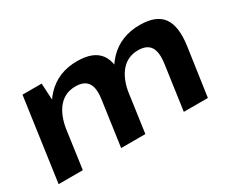

<svg xmlns="http://www.w3.org/2000/svg" viewBox="-91 -817 1289 1085"><g transform="rotate(-30 554.0 -275.0)"><path d="M891 -291Q901 -363 878.5 -397Q856 -431 799 -431Q732 -431 689 -382Q646 -333 632 -240L565 -159L574 -228Q595 -383 674 -466.5Q753 -550 879 -550Q985 -550 1027 -492.5Q1069 -435 1052 -313L1007 0H850ZM109 -540H234L243 -373L191 0H33ZM482 -291Q493 -363 470.5 -397Q448 -431 391 -431Q323 -431 280.5 -382Q238 -333 224 -240L156 -159L167 -228Q190 -385 268 -467.5Q346 -550 470 -550Q576 -550 618 -492.5Q660 -435 643 -313L599 0H441Z"/></g></svg>

Font: Pathway Extreme 28pt
Style: Bold Italic
Weight: 700
Italic angle: -8°
Designer: Eduardo Rodriguez Tunni
Foundry: Eduardo Rodriguez Tunni
Version: Version 1.001;gftools[0.9.26]